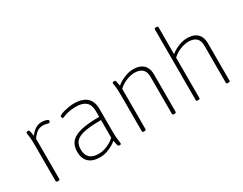

<svg xmlns="http://www.w3.org/2000/svg" viewBox="-82 -1232 2177 1718"><g transform="rotate(-30 1006.5 -373.0)"><path d="M130 2Q122 2 118 -1Q114 -4 114 -10V-373Q114 -427 111.5 -454.5Q109 -482 106.5 -494Q104 -506 104 -511Q104 -514 106 -516Q108 -518 111 -519.5Q114 -521 118 -521.5Q122 -522 125 -522Q131 -522 134 -518.5Q137 -515 140.5 -501Q144 -487 149 -457Q163 -478 181 -494.5Q199 -511 221 -520.5Q243 -530 267 -530Q293 -530 314.5 -523Q336 -516 336 -508Q336 -505 335 -501.5Q334 -498 332 -494.5Q330 -491 328 -489Q326 -487 324 -487Q320 -487 301.5 -492Q283 -497 262 -497Q223 -497 195 -473Q167 -449 152 -423V-10Q152 -4 148 -1Q144 2 136 2Z M568 6Q491 6 451.5 -31.5Q412 -69 412 -139Q412 -185 430 -218Q448 -251 486.5 -271.5Q525 -292 587.5 -302Q650 -312 739 -312V-374Q739 -406 728 -433.5Q717 -461 686.5 -478Q656 -495 599 -495Q555 -495 524.5 -487.5Q494 -480 476.5 -472.5Q459 -465 454 -465Q452 -465 450 -467Q448 -469 446.5 -472.5Q445 -476 444 -479.5Q443 -483 443 -485Q443 -491 458 -499Q473 -507 497 -513.5Q521 -520 548 -524.5Q575 -529 600 -529Q646 -529 679.5 -518.5Q713 -508 734.5 -488Q756 -468 766.5 -439Q777 -410 777 -373V-150Q777 -106 779.5 -76.5Q782 -47 784.5 -31.5Q787 -16 787 -12Q787 -9 786 -6.5Q785 -4 783 -2.5Q781 -1 778 -0.5Q775 0 771 0Q763 0 758.5 -3.5Q754 -7 751 -20.5Q748 -34 742 -63Q726 -48 698 -32Q670 -16 636.5 -5Q603 6 568 6ZM574 -27Q602 -27 632 -36Q662 -45 690.5 -61Q719 -77 739 -97V-279Q653 -279 597 -271Q541 -263 508.5 -246Q476 -229 463 -203Q450 -177 450 -140Q450 -85 480.5 -56Q511 -27 574 -27Z M1021 2Q1013 2 1009 -1Q1005 -4 1005 -10V-373Q1005 -427 1002.5 -454.5Q1000 -482 997.5 -494Q995 -506 995 -511Q995 -514 997 -516Q999 -518 1002 -519.5Q1005 -521 1009 -521.5Q1013 -522 1016 -522Q1022 -522 1025 -518.5Q1028 -515 1031.5 -502Q1035 -489 1040 -460Q1056 -476 1084 -491.5Q1112 -507 1146 -518Q1180 -529 1214 -529Q1260 -529 1291 -513.5Q1322 -498 1338 -468.5Q1354 -439 1354 -395V-10Q1354 -4 1350 -1Q1346 2 1337 2H1333Q1324 2 1320 -1Q1316 -4 1316 -10V-395Q1316 -445 1288.5 -470.5Q1261 -496 1208 -496Q1181 -496 1150.5 -487Q1120 -478 1092 -462.5Q1064 -447 1043 -426V-10Q1043 -4 1039 -1Q1035 2 1027 2Z M1578 2Q1570 2 1566 -1Q1562 -4 1562 -10V-740Q1562 -746 1566 -749Q1570 -752 1578 -752H1584Q1592 -752 1596 -749Q1600 -746 1600 -740V-463Q1619 -479 1646 -494Q1673 -509 1705 -519Q1737 -529 1771 -529Q1817 -529 1848 -513.5Q1879 -498 1895 -468.5Q1911 -439 1911 -395V-10Q1911 -4 1907 -1Q1903 2 1894 2H1890Q1881 2 1877 -1Q1873 -4 1873 -10V-395Q1873 -445 1845.5 -470.5Q1818 -496 1765 -496Q1738 -496 1707.5 -487Q1677 -478 1649 -462.5Q1621 -447 1600 -426V-10Q1600 -4 1596 -1Q1592 2 1584 2Z"/></g></svg>

Font: Asap Thin
Style: Regular
Weight: 250
Designer: Pablo Cosgaya
Foundry: Omnibus-Type
Version: Version 3.001